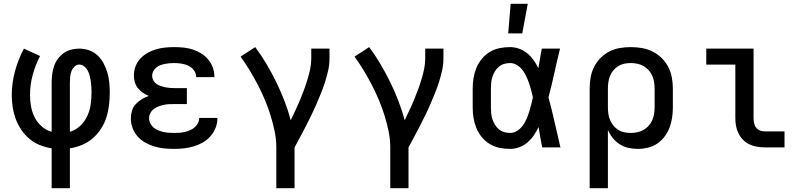

<svg xmlns="http://www.w3.org/2000/svg" viewBox="-20 -776 4240 1011"><path d="M252 215V5Q220 0 190 -12Q160 -24 135.5 -44.5Q111 -65 92.5 -92Q74 -119 63 -149Q52 -179 47 -211Q42 -243 42 -275Q42 -339 59 -401.5Q76 -464 106 -520L191 -481Q166 -433 152 -381Q138 -329 138 -276Q138 -246 143.5 -215.5Q149 -185 162.5 -158Q176 -131 199.5 -110.5Q223 -90 252 -82V-343Q252 -365 255 -386.5Q258 -408 265 -428.5Q272 -449 285 -466.5Q298 -484 315.5 -496.5Q333 -509 354.5 -514.5Q376 -520 397 -520Q424 -520 449.5 -511Q475 -502 494 -484Q513 -466 525.5 -442.5Q538 -419 545.5 -393.5Q553 -368 555.5 -341.5Q558 -315 558 -289Q558 -256 554 -222.5Q550 -189 540 -157.5Q530 -126 511.5 -97.5Q493 -69 468 -47.5Q443 -26 412 -13Q381 0 348 5V215ZM348 -82Q379 -91 402.5 -113.5Q426 -136 439.5 -165Q453 -194 457.5 -226Q462 -258 462 -290Q462 -305 461 -319.5Q460 -334 458 -348.5Q456 -363 452.5 -377Q449 -391 442 -404Q435 -417 423.5 -426.5Q412 -436 397 -436Q383 -436 372 -425Q361 -414 356 -400.5Q351 -387 349.5 -372.5Q348 -358 348 -343Z M898 8Q871 8 845 5.5Q819 3 794 -4.5Q769 -12 746 -24.5Q723 -37 705.5 -56.5Q688 -76 678.5 -101Q669 -126 669 -152Q669 -173 675 -193Q681 -213 695 -228Q709 -243 726.5 -253.5Q744 -264 763 -271Q747 -278 732 -288Q717 -298 706 -312Q695 -326 690 -343.5Q685 -361 685 -378Q685 -403 693.5 -426Q702 -449 718.5 -467Q735 -485 756.5 -497Q778 -509 801 -516Q824 -523 848.5 -525.5Q873 -528 897 -528Q922 -528 946.5 -525.5Q971 -523 994.5 -515.5Q1018 -508 1039 -495Q1060 -482 1076 -463Q1092 -444 1100.5 -420.5Q1109 -397 1109 -372V-370H1013V-371Q1013 -390 1001 -406Q989 -422 972 -430Q955 -438 935.5 -441Q916 -444 897 -444Q885 -444 872.5 -443Q860 -442 848 -439.5Q836 -437 824 -432.5Q812 -428 802.5 -420Q793 -412 787 -401Q781 -390 781 -377Q781 -365 787 -353.5Q793 -342 803.5 -334.5Q814 -327 826 -323Q838 -319 850 -316.5Q862 -314 874.5 -313Q887 -312 900 -312H964V-228H900Q886 -228 871.5 -227.5Q857 -227 843 -224Q829 -221 815.5 -216Q802 -211 790.5 -202.5Q779 -194 772 -181Q765 -168 765 -153Q765 -139 771.5 -126Q778 -113 789 -104Q800 -95 813.5 -89.5Q827 -84 841 -81Q855 -78 869 -77Q883 -76 898 -76Q912 -76 926 -77Q940 -78 954 -81.5Q968 -85 981 -90.5Q994 -96 1005 -105.5Q1016 -115 1022.5 -128Q1029 -141 1029 -155H1125Q1125 -128 1115.5 -103.5Q1106 -79 1088.5 -59Q1071 -39 1048.5 -26Q1026 -13 1001 -5.5Q976 2 950 5Q924 8 898 8Z M1435 215V0Q1435 -43 1426 -86Q1417 -129 1404 -170.5Q1391 -212 1374 -252Q1357 -292 1337 -330.5Q1317 -369 1294.5 -406Q1272 -443 1247 -478L1324 -528Q1356 -485 1383.5 -438.5Q1411 -392 1434.5 -344Q1458 -296 1477.5 -245.5Q1497 -195 1511 -143Q1523 -169 1535.5 -195Q1548 -221 1559 -247.5Q1570 -274 1580 -301Q1590 -328 1598.5 -355.5Q1607 -383 1613 -411Q1619 -439 1619 -468V-520H1715V-468Q1715 -436 1708 -405Q1701 -374 1691.5 -344Q1682 -314 1670 -284.5Q1658 -255 1645.5 -226Q1633 -197 1619 -168.5Q1605 -140 1590.5 -111.5Q1576 -83 1561 -55.5Q1546 -28 1531 0V215Z M2035 215V0Q2035 -43 2026 -86Q2017 -129 2004 -170.5Q1991 -212 1974 -252Q1957 -292 1937 -330.5Q1917 -369 1894.5 -406Q1872 -443 1847 -478L1924 -528Q1956 -485 1983.5 -438.5Q2011 -392 2034.5 -344Q2058 -296 2077.5 -245.5Q2097 -195 2111 -143Q2123 -169 2135.5 -195Q2148 -221 2159 -247.5Q2170 -274 2180 -301Q2190 -328 2198.5 -355.5Q2207 -383 2213 -411Q2219 -439 2219 -468V-520H2315V-468Q2315 -436 2308 -405Q2301 -374 2291.5 -344Q2282 -314 2270 -284.5Q2258 -255 2245.5 -226Q2233 -197 2219 -168.5Q2205 -140 2190.5 -111.5Q2176 -83 2161 -55.5Q2146 -28 2131 0V215Z M2666 8Q2638 8 2610.5 2.5Q2583 -3 2559 -17.5Q2535 -32 2517 -54Q2499 -76 2488.5 -101.5Q2478 -127 2473.5 -154.5Q2469 -182 2469 -210V-310Q2469 -338 2473.5 -365.5Q2478 -393 2488.5 -418.5Q2499 -444 2517 -466Q2535 -488 2559 -502.5Q2583 -517 2610.5 -522.5Q2638 -528 2666 -528Q2690 -528 2713.5 -519.5Q2737 -511 2756 -495.5Q2775 -480 2789.5 -459.5Q2804 -439 2815 -417Q2819 -443 2823.5 -468.5Q2828 -494 2833 -520H2929Q2913 -456 2899 -391.5Q2885 -327 2868 -263Q2886 -198 2900.5 -132Q2915 -66 2931 0H2835Q2830 -27 2825 -53.5Q2820 -80 2816 -107Q2805 -84 2791 -63.5Q2777 -43 2758 -26.5Q2739 -10 2715 -1Q2691 8 2666 8ZM2666 -76Q2686 -76 2703 -87Q2720 -98 2732 -114Q2744 -130 2752 -148.5Q2760 -167 2766 -186Q2772 -205 2777 -224.5Q2782 -244 2786 -263Q2782 -282 2777 -301Q2772 -320 2765.5 -338.5Q2759 -357 2751 -374.5Q2743 -392 2731 -407.5Q2719 -423 2702 -433.5Q2685 -444 2666 -444Q2650 -444 2634.5 -439.5Q2619 -435 2607 -425Q2595 -415 2586.5 -401Q2578 -387 2573 -372Q2568 -357 2566.5 -341.5Q2565 -326 2565 -310V-210Q2565 -194 2566.5 -178.5Q2568 -163 2573 -148Q2578 -133 2586.5 -119Q2595 -105 2607 -95Q2619 -85 2634.5 -80.5Q2650 -76 2666 -76ZM2656 -600 2669 -756H2759L2730 -600Z M3085 215V-310Q3085 -339 3090 -368Q3095 -397 3108 -423Q3121 -449 3141.5 -470Q3162 -491 3188 -504.5Q3214 -518 3243 -523Q3272 -528 3301 -528Q3330 -528 3359.5 -523Q3389 -518 3415.5 -505Q3442 -492 3463.5 -471Q3485 -450 3498.5 -424Q3512 -398 3517.5 -368.5Q3523 -339 3523 -310V-210Q3523 -183 3519 -156Q3515 -129 3505.5 -104Q3496 -79 3479.5 -57Q3463 -35 3441 -20Q3419 -5 3392 1.5Q3365 8 3338 8Q3313 8 3288.5 2.5Q3264 -3 3243 -16.5Q3222 -30 3206.5 -49.5Q3191 -69 3181 -92V215ZM3301 -76Q3318 -76 3335.5 -79.5Q3353 -83 3368 -91.5Q3383 -100 3395 -113Q3407 -126 3414 -142Q3421 -158 3424 -175.5Q3427 -193 3427 -210V-310Q3427 -327 3424 -344.5Q3421 -362 3414 -378Q3407 -394 3395 -407Q3383 -420 3368 -428.5Q3353 -437 3335.5 -440.5Q3318 -444 3301 -444Q3284 -444 3267 -440.5Q3250 -437 3235.5 -428Q3221 -419 3210 -406Q3199 -393 3192.5 -377Q3186 -361 3183.5 -344Q3181 -327 3181 -310V-210Q3181 -193 3183.5 -176Q3186 -159 3192.5 -143.5Q3199 -128 3210 -114.5Q3221 -101 3235.5 -92Q3250 -83 3267 -79.5Q3284 -76 3301 -76Z M4007 0Q3986 0 3965.5 -3.5Q3945 -7 3926 -16Q3907 -25 3892.5 -40Q3878 -55 3868.5 -74Q3859 -93 3855.5 -113.5Q3852 -134 3852 -155V-436H3699V-520H3948V-155Q3948 -142 3950.5 -128.5Q3953 -115 3961 -104.5Q3969 -94 3981.5 -89Q3994 -84 4007 -84H4111V0Z"/></svg>

Font: Iosevka Fixed Medium Extended
Style: Regular
Weight: 500
Width: 7
Monospace: yes
Designer: Belleve Invis
Foundry: Belleve Invis
Version: Version 24.1.1; ttfautohint (v1.8.4)